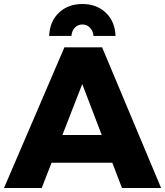

<svg xmlns="http://www.w3.org/2000/svg" viewBox="-25 -937 823 957"><path d="M296 -701H484L778 0H583L385 -518L183 0H-5ZM175 -264H584V-126H175ZM331 -758H220Q223 -830 268.5 -873.5Q314 -917 386 -917Q457 -917 502.5 -873.5Q548 -830 551 -758H441Q439 -783 423.5 -799Q408 -815 386 -815Q363 -815 348 -799Q333 -783 331 -758Z"/></svg>

Font: Alexandria
Style: Bold
Weight: 700
Designer: Mohamed Gaber
Foundry: Kief Type Foundry
Version: Version 5.100